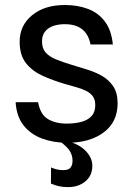

<svg xmlns="http://www.w3.org/2000/svg" viewBox="-20 -576 544 786"><path d="M255.5 8.5Q199 8.5 152.2 -8.8Q105.5 -26 76.5 -62.8Q47.5 -99.5 44 -157.5H136Q145 -107.5 175.8 -88.8Q206.5 -70 254 -70Q286.5 -70 312.8 -77Q339 -84 354.5 -100.5Q370 -117 370 -145.5Q370 -167.5 360.5 -181Q351 -194.5 334 -203.2Q317 -212 294.2 -218.5Q271.5 -225 245 -232.5Q195.5 -247 153.5 -266.2Q111.5 -285.5 86 -318Q60.5 -350.5 60.5 -405Q60.5 -472 111.5 -513.8Q162.5 -555.5 245.5 -555.5Q298 -555.5 340.2 -539.5Q382.5 -523.5 409.2 -488.2Q436 -453 442 -394H350.5Q345.5 -421 332.2 -439.5Q319 -458 297.5 -467.5Q276 -477 245 -477Q219 -477 198 -469.8Q177 -462.5 164.5 -447Q152 -431.5 152 -406Q152 -378 167 -361Q182 -344 209.5 -332.8Q237 -321.5 274 -310.5Q302.5 -301.5 335 -291.8Q367.5 -282 396.2 -266Q425 -250 443.2 -223.2Q461.5 -196.5 461.5 -153.5Q461.5 -76.5 404.5 -34Q347.5 8.5 255.5 8.5ZM259 190Q238.5 190 222.2 186.5Q206 183 188.5 175.5L189 109.5Q214 120.5 238 120.5Q261 120.5 269 109.8Q277 99 277 82.5Q277 59 264.5 40.2Q252 21.5 221.5 0H250Q303 13 330.5 41.5Q358 70 358 102.5Q358 142.5 329.8 166.2Q301.5 190 259 190Z"/></svg>

Font: Spline Sans
Style: Regular
Weight: 400
Designer: Eben Sorkin, Mirko Velimirovic
Foundry: Sorkin Type
Version: Version 1.001